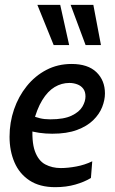

<svg xmlns="http://www.w3.org/2000/svg" viewBox="-20 -764 476 794"><path d="M107.5 -287.5Q127 -279.5 145.2 -275Q163.5 -270.5 188 -270.5Q244.5 -270.5 276.2 -285.8Q308 -301 320.8 -323Q333.5 -345 333.5 -365Q333.5 -385 324.2 -397.2Q315 -409.5 299.5 -415.2Q284 -421 267 -421Q234.5 -421 206 -404Q177.5 -387 154.8 -350Q132 -313 117 -253L115.5 -251.5Q110 -179 124.2 -139.2Q138.5 -99.5 167 -84.2Q195.5 -69 231.5 -69Q260.5 -69 295.5 -75.5Q330.5 -82 361.5 -97L356 -28Q329 -11.5 291.5 -0.8Q254 10 208.5 10Q144 10 102 -17.8Q60 -45.5 39.8 -92.8Q19.5 -140 19.5 -198.5Q19.5 -257.5 38 -311.5Q56.5 -365.5 90.8 -408Q125 -450.5 172 -475Q219 -499.5 276 -499.5Q343.5 -499.5 378.8 -465.5Q414 -431.5 414 -377.5Q414 -350.5 402.5 -321.2Q391 -292 365.5 -267Q340 -242 298.2 -226.5Q256.5 -211 196 -211Q168.5 -211 142 -214.8Q115.5 -218.5 99.5 -225ZM397.5 -577.5H334L272 -744H366ZM266 -577.5H202L134.5 -744H229Z"/></svg>

Font: Cabin
Style: Italic
Weight: 400
Width: 4
Italic angle: -10°
Designer: Pablo Impallari
Foundry: Pablo Impallari. http://www.impallari.com Igino Marini. http://www.ikern.com
Version: Version 3.001